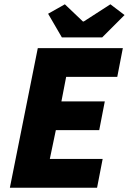

<svg xmlns="http://www.w3.org/2000/svg" viewBox="-20 -874 600 894"><path d="M26 0 156 -650H552L526 -516H288L266 -402H468L442 -268H240L212 -134H458L432 0ZM268 -700 204 -810 282 -854 366 -774H370L494 -854L560 -804L456 -700Z"/></svg>

Font: mr_Source Sans Pro
Style: Italic
Weight: 900
Italic angle: -11°
Designer: Paul D. Hunt
Foundry: Adobe Systems Incorporated
Version: Version 1.076;July 10, 2024;FontCreator 11.5.0.2430 64-bit